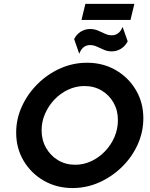

<svg xmlns="http://www.w3.org/2000/svg" viewBox="-20 -963 776 996"><path d="M356.4 12.5Q273.8 12.5 207.4 -25.7Q141 -63.9 102.4 -129.2Q63.9 -194.4 63.9 -275Q63.9 -346.5 93.8 -411.5Q123.6 -476.4 175 -527.4Q226.4 -578.5 292.4 -608Q358.3 -637.5 431.5 -637.5Q514.6 -637.5 580.6 -599.3Q646.5 -561.1 685.1 -495.8Q723.6 -430.6 723.6 -349.5Q723.6 -278.2 694.1 -213Q664.6 -147.9 612.7 -97.1Q560.9 -46.3 495 -16.9Q429.2 12.5 356.4 12.5ZM370.1 -108.3Q414 -108.3 453.9 -127.1Q493.8 -145.8 525 -178.5Q556.2 -211.1 574 -252.6Q591.7 -294.2 591.7 -339.7Q591.7 -390.3 569.1 -430.2Q546.5 -470.1 507.3 -493.4Q468.1 -516.7 418.1 -516.7Q374 -516.7 333.9 -497.9Q293.8 -479.2 262.8 -446.9Q231.9 -414.6 213.9 -373.4Q195.8 -332.2 195.8 -287Q195.8 -236.8 218.8 -196.1Q241.8 -155.4 281.3 -131.8Q320.7 -108.3 370.1 -108.3ZM391 -684 364.6 -760.4Q377.1 -785.4 399.3 -799Q421.5 -812.5 447.2 -812.5Q469.4 -812.5 488.2 -804.5Q506.9 -796.5 524.3 -788.2Q541.7 -779.9 559.7 -779.9Q598.6 -779.9 616 -823.6L642.4 -748.6Q629.9 -724.3 608 -710.4Q586.1 -696.5 559.7 -696.5Q537.5 -696.5 518.8 -704.9Q500 -713.2 482.6 -721.2Q465.3 -729.2 447.2 -729.2Q408.3 -729.2 391 -684ZM402.8 -859.7 422.9 -943.1H677.1L656.9 -859.7Z"/></svg>

Font: Afacad
Style: Italic
Weight: 400
Italic angle: -14°
Designer: Kristian Moeller
Foundry: Dicotype
Version: Version 1.000